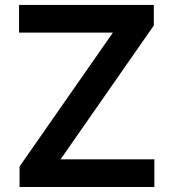

<svg xmlns="http://www.w3.org/2000/svg" viewBox="-20 -747 693 767"><path d="M58.2 0V-82L431.1 -616.8H56.1V-727.3H594.5V-645.2L221.9 -110.4H596.6V0Z"/></svg>

Font: InterMG SemiBold
Style: Regular
Weight: 600
Designer: Rasmus Andersson
Foundry: rsms
Version: Version 3.019;December 26, 2023;FontCreator 15.0.0.2955 64-b